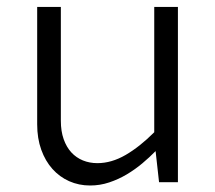

<svg xmlns="http://www.w3.org/2000/svg" viewBox="-20 -538 635 567"><path d="M505.4 0H449.7L439.5 -91.8Q421.9 -73.7 400.4 -55.7Q378.9 -37.6 354.2 -22.9Q329.6 -8.3 302.5 0.7Q275.4 9.8 246.1 9.8Q212.9 9.8 184.3 -2.9Q155.8 -15.6 134.8 -39.1Q113.8 -62.5 101.8 -95.9Q89.8 -129.4 89.8 -170.9V-517.6H159.7V-181.2Q159.7 -150.4 168 -127Q176.3 -103.5 190.7 -87.9Q205.1 -72.3 224.9 -64.2Q244.6 -56.2 267.6 -56.2Q309.1 -56.2 350.8 -80.3Q392.6 -104.5 435.5 -147.5V-517.6H505.4Z"/></svg>

Font: Proza Libre
Style: Light
Weight: 300
Designer: Jasper de Waard
Foundry: Jasper de Waard
Version: Version 1.000; ttfautohint (v1.4.1.8-43bc)